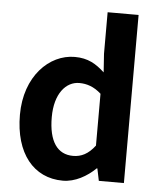

<svg xmlns="http://www.w3.org/2000/svg" viewBox="-56 -846 756 908"><g transform="rotate(5 322.0 -392.0)"><path d="M276 14C334 14 390 -18 431 -58H434L446 0H565V-798H418V-601L424 -513C384 -550 345 -574 282 -574C161 -574 47 -462 47 -279C47 -96 137 14 276 14ZM314 -107C240 -107 198 -165 198 -281C198 -393 251 -453 314 -453C349 -453 384 -442 418 -411V-165C386 -123 353 -107 314 -107Z"/></g></svg>

Font: Noto Sans Japanese Bold
Style: Bold
Weight: 700
Designer: Ryoko NISHIZUKA (kana & ideographs); Paul D. Hunt (Latin, Greek & Cyrillic); Wenlong ZHANG (bopomofo); Sandoll Communica
Foundry: Adobe Systems Incorporated
Version: Version 1.000;PS 1;hotconv 1.0.78;makeotf.lib2.5.61930